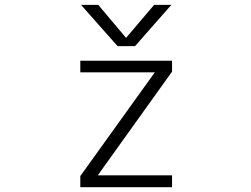

<svg xmlns="http://www.w3.org/2000/svg" viewBox="-20 -774 1040 795"><path d="M618.2 -753.9H689.5L539.1 -583H466.8L315.4 -753.9H386.7L502 -617.2ZM312.5 -522.5H692.4V-477.5L384.8 -47.9H692.4V1H312.5V-44.9L621.1 -474.6H312.5Z"/></svg>

Font: Gen Shin Gothic Monospace Light
Style: Regular
Weight: 300
Designer: [Source Han Sans]
Ryoko NISHIZUKA  (kana & ideographs); Paul D. Hunt (Latin, Greek & Cyrillic); Wenlong ZHANG  (bopomofo
Version: Version 1.002.20150607